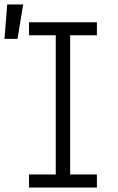

<svg xmlns="http://www.w3.org/2000/svg" viewBox="-55 -834 525 854"><path d="M74 0V-58H193V-677H74V-735H376V-677H257V-58H376V0ZM-35 -661 -23 -814H48L23 -661Z"/></svg>

Font: Iosevka Etoile Light
Style: Regular
Weight: 300
Designer: Belleve Invis
Foundry: Belleve Invis
Version: Version 25.0.1; ttfautohint (v1.8.4)